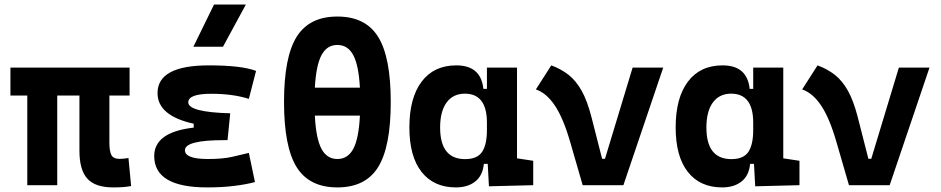

<svg xmlns="http://www.w3.org/2000/svg" viewBox="-20 -815 4142 845"><path d="M477.5 9.8Q399.4 9.8 364.5 -28.6Q329.6 -66.9 329.6 -151.4V-394.5H231.9V0H100.1V-394.5H25.9V-517.6H550.3V-394.5H461.4V-189Q461.4 -150.4 470 -133.1Q478.5 -115.7 506.8 -115.7Q515.1 -115.7 524.2 -116.7Q533.2 -117.7 545.4 -119.6L557.1 3.9Q536.6 7.3 520 8.5Q503.4 9.8 477.5 9.8Z M891.6 9.8Q658.7 9.8 658.7 -128.4Q658.7 -233.4 832.5 -253.4V-270.5Q673.3 -305.7 673.3 -405.3Q673.3 -527.3 899.4 -527.3Q1043.9 -527.3 1106.9 -502.9L1075.2 -379.9Q1004.4 -402.3 910.2 -402.3Q808.6 -402.3 808.6 -364.7Q808.6 -321.3 993.2 -316.4L981.4 -198.2H965.8Q793.9 -198.2 793.9 -153.8Q793.9 -115.2 895.5 -115.2Q959 -115.2 1000.7 -124.5Q1042.5 -133.8 1075.2 -142.1L1102.1 -13.7Q1061.5 -2.9 1008.5 3.4Q955.6 9.8 891.6 9.8ZM831.1 -609.4 921.9 -794.9H1062L961.4 -609.4Z M1464.8 9.8Q1341.3 9.8 1285.6 -79.3Q1230 -168.5 1230 -366.2Q1230 -564 1285.6 -653.1Q1341.3 -742.2 1464.8 -742.2Q1588.4 -742.2 1644 -653.1Q1699.7 -564 1699.7 -366.2Q1699.7 -168.5 1644 -79.3Q1588.4 9.8 1464.8 9.8ZM1464.8 -115.2Q1511.2 -115.2 1535.2 -160.6Q1559.1 -206.1 1564 -306.2H1365.7Q1370.6 -206.1 1394.5 -160.6Q1418.5 -115.2 1464.8 -115.2ZM1365.7 -429.2H1564Q1558.6 -527.8 1534.7 -572.5Q1510.7 -617.2 1464.8 -617.2Q1418.9 -617.2 1395 -572.5Q1371.1 -527.8 1365.7 -429.2Z M1986.3 9.8Q1889.2 9.8 1835.4 -58.3Q1781.7 -126.5 1781.7 -253.9Q1781.7 -384.3 1835.7 -455.8Q1889.6 -527.3 1988.3 -527.3Q2096.7 -527.3 2107.4 -423.8H2123V-517.6H2255.4V-118.2L2326.7 -107.4V0L2131.8 4.9L2126.5 -93.8H2109.4Q2104.5 -42 2071.5 -16.1Q2038.6 9.8 1986.3 9.8ZM2123 -242.7V-274.9Q2123 -402.8 2025.9 -402.8Q1974.1 -402.8 1945.6 -364Q1917 -325.2 1917 -253.9Q1917 -114.7 2026.9 -114.7Q2080.6 -114.7 2101.8 -146.7Q2123 -178.7 2123 -242.7Z M2544.4 0 2489.3 -190.4Q2459 -295.4 2421.9 -350.6Q2384.8 -405.8 2338.4 -421.4L2406.2 -527.3Q2448.7 -511.7 2481.7 -486.1Q2514.6 -460.4 2539.8 -415.8Q2564.9 -371.1 2583.5 -297.9L2629.9 -116.2H2642.6L2764.2 -517.6H2898.9L2723.6 0Z M3158.2 9.8Q3061 9.8 3007.3 -58.3Q2953.6 -126.5 2953.6 -253.9Q2953.6 -384.3 3007.6 -455.8Q3061.5 -527.3 3160.2 -527.3Q3268.6 -527.3 3279.3 -423.8H3294.9V-517.6H3427.2V-118.2L3498.5 -107.4V0L3303.7 4.9L3298.3 -93.8H3281.2Q3276.4 -42 3243.4 -16.1Q3210.4 9.8 3158.2 9.8ZM3294.9 -242.7V-274.9Q3294.9 -402.8 3197.8 -402.8Q3146 -402.8 3117.4 -364Q3088.9 -325.2 3088.9 -253.9Q3088.9 -114.7 3198.7 -114.7Q3252.4 -114.7 3273.7 -146.7Q3294.9 -178.7 3294.9 -242.7Z M3716.3 0 3661.1 -190.4Q3630.9 -295.4 3593.8 -350.6Q3556.6 -405.8 3510.3 -421.4L3578.1 -527.3Q3620.6 -511.7 3653.6 -486.1Q3686.5 -460.4 3711.7 -415.8Q3736.8 -371.1 3755.4 -297.9L3801.8 -116.2H3814.5L3936 -517.6H4070.8L3895.5 0Z"/></svg>

Font: CaskaydiaMono NF
Style: Bold
Weight: 700
Designer: Aaron Bell
Foundry: Saja Typeworks
Version: Version 2111.001; ttfautohint (v1.8.4);Nerd Fonts 3.1.1